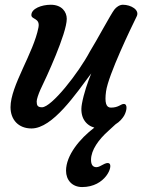

<svg xmlns="http://www.w3.org/2000/svg" viewBox="-20 -525 593 792"><path d="M23.4 -83C23.4 -30.8 56.6 4.9 109.9 4.9C197.3 4.9 293.5 -138.7 356.4 -222.2C342.3 -187.5 325.7 -140.1 317.9 -96.7C307.6 -41 334.5 -8.3 369.1 1.5C309.1 46.9 252.4 115.7 252.4 179.2C252.4 217.3 277.3 246.6 318.8 246.6C415.5 246.6 448.7 158.2 430.2 148.9C415.5 141.6 395 164.6 377.9 164.6C360.8 164.6 355.5 151.4 355.5 134.3C355.5 93.8 387.2 50.3 426.8 15.1L456.5 -12.2C474.1 -22.9 485.4 -37.1 491.7 -47.4C503.4 -67.9 507.3 -96.2 490.7 -96.2C478 -96.2 469.7 -81.1 437.5 -81.1C417.5 -81.1 411.1 -101.6 417.5 -148.4C426.8 -215.8 521 -411.1 543.9 -457.5C557.1 -483.9 520.5 -505.4 486.8 -505.4C473.1 -505.4 459.5 -495.6 451.7 -485.4C437.5 -467.3 377.4 -355 351.1 -313C303.2 -222.7 192.4 -82.5 153.3 -82.5C135.7 -82.5 131.3 -89.8 131.3 -106.4C131.3 -115.7 138.2 -135.7 146.5 -154.8C170.4 -203.6 255.4 -387.2 255.4 -447.3C255.4 -476.1 234.9 -505.4 189.5 -505.4C150.9 -505.4 109.4 -489.3 109.4 -462.9C109.4 -443.8 146 -451.7 138.7 -412.1C118.7 -306.6 23.4 -171.4 23.4 -83Z"/></svg>

Font: Courgette
Style: Regular
Weight: 400
Designer: Karolina Lach
Foundry: Karolina Lach
Version: Version 1.002